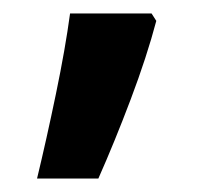

<svg xmlns="http://www.w3.org/2000/svg" viewBox="-20 -136 318 285"><path d="M212 -105Q198 -52 174 11.5Q150 75 126 129H35Q49 71 63 3.5Q77 -64 84 -116H205Z"/></svg>

Font: Noto Sans Medefaidrin SemiBold
Style: Regular
Weight: 600
Designer: Dalton Maag Ltd
Foundry: Dalton Maag Ltd
Version: Version 1.002; ttfautohint (v1.8.4.7-5d5b)